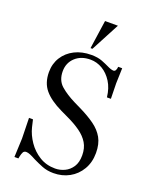

<svg xmlns="http://www.w3.org/2000/svg" viewBox="-171 -1033 904 1137"><g transform="rotate(20 280.5 -464.5)"><path d="M309 11Q269 11 236.5 -2Q204 -15 178 -28Q156 -40 141.5 -46Q127 -52 116 -52Q102 -52 96.5 -40.5Q91 -29 88 -15L85 0H60L65 -118L62 -247H87L98 -200Q109 -156 137.5 -114Q166 -72 209.5 -45Q253 -18 309 -18Q340 -18 368.5 -31.5Q397 -45 415.5 -73Q434 -101 434 -146Q434 -191 414.5 -223.5Q395 -256 358.5 -282Q322 -308 270 -332L228 -352Q153 -388 116.5 -431.5Q80 -475 80 -543Q80 -596 106 -637Q132 -678 177.5 -701Q223 -724 282 -724Q323 -724 351 -713Q379 -702 395 -694Q421 -681 436 -681Q452 -681 455 -712H480L477 -616L479 -519H454Q448 -575 423 -614.5Q398 -654 362.5 -675Q327 -696 287 -696Q228 -696 191.5 -662Q155 -628 155 -575Q155 -518 192 -485.5Q229 -453 288 -424L329 -404Q384 -377 423.5 -348.5Q463 -320 484.5 -282Q506 -244 506 -187Q506 -128 479.5 -83Q453 -38 408.5 -13.5Q364 11 309 11ZM263 -760 289 -940H370L275 -760Z"/></g></svg>

Font: Baskervville
Style: Regular
Weight: 400
Designer: Alexis Faudot, Rémi Forte, Morgane Pierson, Rafael Ribas, Tanguy Vanlaeys, Rosalie Wagner, Thomas Huot-Marchand
Foundry: ANRT
Version: Version 1.100